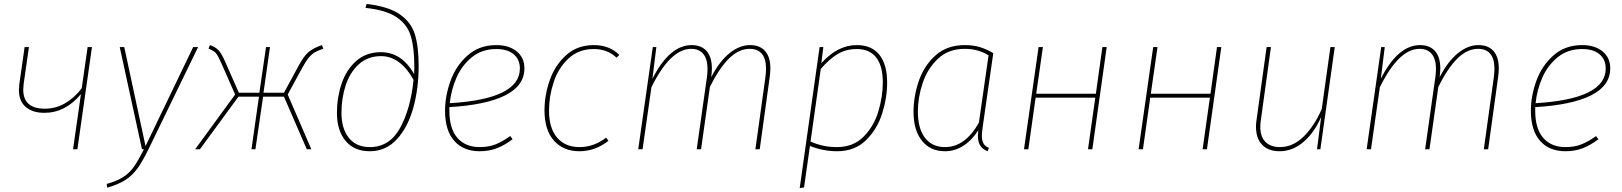

<svg xmlns="http://www.w3.org/2000/svg" viewBox="-20 -758 8235 975"><path d="M373 0H351L391 -280Q312 -185 205 -185Q146 -185 111 -214.5Q76 -244 76 -302Q76 -310 78 -330L105 -519H127L100 -331Q98 -311 98 -303Q98 -206 208 -206Q263 -206 310.5 -233.5Q358 -261 395 -310L425 -519H447Z M733 2Q703 63 677.5 98Q652 133 616.5 156Q581 179 524 195L522 176Q575 161 606.5 140.5Q638 120 659.5 89.5Q681 59 711 0H701L588 -519H611L719 -16L961 -519H986Z M1622 -511Q1594 -501 1579 -492.5Q1564 -484 1548.5 -465.5Q1533 -447 1514 -412L1441 -278L1561 0H1538L1422 -267H1316L1277 0H1257L1295 -267H1191L995 0H971L1174 -278L1105 -435Q1087 -476 1076.5 -488Q1066 -500 1039 -511L1046 -529Q1075 -519 1090 -502.5Q1105 -486 1121 -450L1193 -287H1297L1331 -519H1351L1318 -287H1422L1498 -427Q1524 -475 1548.5 -495Q1573 -515 1615 -529Z M1691 -185Q1691 -262 1714.5 -332.5Q1738 -403 1788.5 -448Q1839 -493 1914 -493Q2020 -493 2083 -382L2084 -419Q2084 -514 2066.5 -573.5Q2049 -633 1995 -670Q1941 -707 1836 -718L1842 -738Q1953 -725 2010.5 -685Q2068 -645 2087 -583Q2106 -521 2106 -421Q2106 -310 2079 -211.5Q2052 -113 1996 -51.5Q1940 10 1858 10Q1778 10 1734.5 -43Q1691 -96 1691 -185ZM2080 -352Q2049 -410 2007 -441.5Q1965 -473 1915 -473Q1847 -473 1801.5 -431Q1756 -389 1735 -323.5Q1714 -258 1714 -185Q1714 -105 1751.5 -58Q1789 -11 1858 -11Q1958 -11 2011.5 -108Q2065 -205 2080 -352Z M2262 -214V-196Q2262 -104 2303 -57.5Q2344 -11 2416 -11Q2461 -11 2495.5 -24.5Q2530 -38 2571 -67L2583 -51Q2542 -20 2502.5 -5Q2463 10 2416 10Q2333 10 2286.5 -43Q2240 -96 2240 -195Q2240 -271 2268 -348Q2296 -425 2355 -477Q2414 -529 2500 -529Q2565 -529 2604 -497Q2643 -465 2643 -411Q2643 -323 2546 -274Q2449 -225 2262 -214ZM2264 -234Q2620 -255 2620 -410Q2620 -456 2588.5 -482.5Q2557 -509 2500 -509Q2428 -509 2377 -468Q2326 -427 2298.5 -364.5Q2271 -302 2264 -234Z M3125 -479 3111 -465Q3065 -509 2995 -509Q2919 -509 2867.5 -461.5Q2816 -414 2792 -342Q2768 -270 2768 -197Q2768 -106 2809.5 -58.5Q2851 -11 2923 -11Q2995 -11 3058 -59L3070 -43Q3002 10 2922 10Q2841 10 2793 -44Q2745 -98 2745 -197Q2745 -275 2772 -351.5Q2799 -428 2855.5 -478.5Q2912 -529 2996 -529Q3075 -529 3125 -479Z M3892 -411Q3892 -392 3889 -369L3838 0H3816L3867 -367Q3870 -390 3870 -409Q3870 -459 3849 -484.5Q3828 -510 3787 -510Q3732 -510 3682.5 -461.5Q3633 -413 3585 -317L3540 0H3518L3570 -367Q3573 -390 3573 -408Q3573 -458 3551.5 -484Q3530 -510 3490 -510Q3384 -510 3288 -315L3243 0H3221L3295 -519H3313L3293 -358Q3336 -443 3386 -486Q3436 -529 3492 -529Q3542 -529 3568.5 -498.5Q3595 -468 3595 -411Q3595 -392 3592 -369L3591 -365Q3633 -446 3684 -487.5Q3735 -529 3789 -529Q3839 -529 3865.5 -498.5Q3892 -468 3892 -411Z M4142 -519H4161L4151 -437Q4233 -529 4331 -529Q4406 -529 4445.5 -480Q4485 -431 4485 -339Q4485 -261 4459.5 -181Q4434 -101 4377 -45.5Q4320 10 4231 10Q4160 10 4093 -17L4063 194L4041 197ZM4463 -339Q4463 -423 4429.5 -466Q4396 -509 4331 -509Q4276 -509 4233.5 -483.5Q4191 -458 4148 -408L4096 -39Q4159 -11 4230 -11Q4313 -11 4365.5 -64Q4418 -117 4440.5 -192.5Q4463 -268 4463 -339Z M5024 -488 4970 -112Q4966 -80 4966 -68Q4966 -45 4974 -30Q4982 -15 5002 -7L4995 10Q4970 0 4958 -18.5Q4946 -37 4946 -68Q4946 -75 4948 -97Q4917 -47 4873 -18.5Q4829 10 4779 10Q4704 10 4661.5 -43.5Q4619 -97 4619 -190Q4619 -268 4645.5 -346Q4672 -424 4730.5 -476.5Q4789 -529 4879 -529Q4923 -529 4957 -518.5Q4991 -508 5024 -488ZM4641 -191Q4641 -106 4677 -58.5Q4713 -11 4779 -11Q4881 -11 4951 -135L5000 -477Q4947 -510 4879 -510Q4797 -510 4743.5 -460Q4690 -410 4665.5 -336.5Q4641 -263 4641 -191Z M5542 -262H5239L5202 0H5180L5254 -519H5276L5242 -282H5545L5578 -519H5600L5527 0H5505Z M6124 -262H5821L5784 0H5762L5836 -519H5858L5824 -282H6127L6160 -519H6182L6109 0H6087Z M6358 -115Q6358 -132 6361 -150L6412 -519H6434L6383 -150Q6380 -131 6380 -114Q6380 -63 6406.5 -37Q6433 -11 6480 -11Q6544 -11 6598 -62.5Q6652 -114 6692 -204L6736 -519H6758L6685 0H6668L6689 -164Q6654 -84 6599 -37Q6544 10 6478 10Q6421 10 6389.5 -22.5Q6358 -55 6358 -115Z M7591 -411Q7591 -392 7588 -369L7537 0H7515L7566 -367Q7569 -390 7569 -409Q7569 -459 7548 -484.5Q7527 -510 7486 -510Q7431 -510 7381.5 -461.5Q7332 -413 7284 -317L7239 0H7217L7269 -367Q7272 -390 7272 -408Q7272 -458 7250.5 -484Q7229 -510 7189 -510Q7083 -510 6987 -315L6942 0H6920L6994 -519H7012L6992 -358Q7035 -443 7085 -486Q7135 -529 7191 -529Q7241 -529 7267.5 -498.5Q7294 -468 7294 -411Q7294 -392 7291 -369L7290 -365Q7332 -446 7383 -487.5Q7434 -529 7488 -529Q7538 -529 7564.5 -498.5Q7591 -468 7591 -411Z M7776 -214V-196Q7776 -104 7817 -57.5Q7858 -11 7930 -11Q7975 -11 8009.5 -24.5Q8044 -38 8085 -67L8097 -51Q8056 -20 8016.5 -5Q7977 10 7930 10Q7847 10 7800.5 -43Q7754 -96 7754 -195Q7754 -271 7782 -348Q7810 -425 7869 -477Q7928 -529 8014 -529Q8079 -529 8118 -497Q8157 -465 8157 -411Q8157 -323 8060 -274Q7963 -225 7776 -214ZM7778 -234Q8134 -255 8134 -410Q8134 -456 8102.5 -482.5Q8071 -509 8014 -509Q7942 -509 7891 -468Q7840 -427 7812.5 -364.5Q7785 -302 7778 -234Z"/></svg>

Font: FiraGO Thin
Style: Italic
Weight: 100
Italic angle: -8°
Designer: bBox Type GmbH
Foundry: bBox Type GmbH
Version: Version 1.001